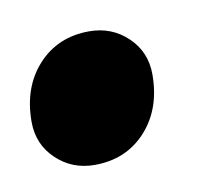

<svg xmlns="http://www.w3.org/2000/svg" viewBox="-41 -199 273 252"><g transform="rotate(-10 95.5 -73.0)"><path d="M68 14Q38 14 17 -6Q-4 -26 -4 -56Q-4 -102 22.5 -131Q49 -160 91 -160Q121 -160 142 -140Q163 -120 163 -90Q163 -44 136.5 -15Q110 14 68 14Z"/></g></svg>

Font: Platypi SemiBold
Style: Italic
Weight: 600
Italic angle: -13°
Designer: David Sargent
Foundry: Bolt Cutter Type
Version: Version 1.200; ttfautohint (v1.8.4.7-5d5b)